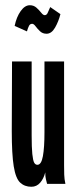

<svg xmlns="http://www.w3.org/2000/svg" viewBox="-20 -703 290 734"><path d="M100 11Q74 11 57 -5Q40 -21 32.5 -67Q25 -113 25 -202L26 -468H101V-186Q101 -139 103.5 -114.5Q106 -90 110.5 -81.5Q115 -73 123 -73Q138 -73 144 -106Q150 -139 150 -197V-468H225V-71Q225 -53 225.5 -35.5Q226 -18 230 0H160Q158 -9 155.5 -18Q153 -27 153 -44Q147 -20 133.5 -4.5Q120 11 100 11ZM172 -676 211 -649Q204 -621 190.5 -597.5Q177 -574 158 -574Q143 -574 133 -583.5Q123 -593 116 -602.5Q109 -612 103 -612Q95 -612 91 -604.5Q87 -597 83 -583L36 -604Q43 -638 59 -660.5Q75 -683 94 -683Q109 -683 119.5 -673.5Q130 -664 137.5 -654.5Q145 -645 151 -645Q159 -645 163 -655.5Q167 -666 172 -676Z"/></svg>

Font: Inconsolata UltraCondensed ExtraBold
Style: Regular
Weight: 800
Width: 1
Monospace: yes
Designer: Raph Levien, Cyreal, Brenton Simpson
Foundry: Raph Levien, Cyreal, Google
Version: Version 3.001; ttfautohint (v1.8.2.53-6de2)